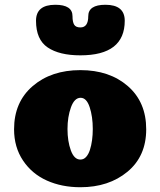

<svg xmlns="http://www.w3.org/2000/svg" viewBox="-20 -778 671 805"><path d="M369 -237Q369 -289 356 -328.5Q343 -368 318 -368Q292 -368 277.5 -328Q263 -288 263 -237Q263 -186 277 -147.5Q291 -109 317 -109Q331 -109 341 -120Q351 -131 357 -149.5Q363 -168 366 -190.5Q369 -213 369 -237ZM317 7Q239 7 176.5 -21Q114 -49 76.5 -105Q39 -161 39 -236Q39 -350 117 -417Q195 -484 317 -484Q439 -484 516 -417Q593 -350 593 -236Q593 -123 514.5 -58Q436 7 317 7ZM317 -663Q350 -663 350 -710Q350 -758 422 -758Q503 -758 503 -691Q503 -546 317 -546Q229 -546 180 -579Q131 -612 131 -691Q131 -758 212 -758Q284 -758 284 -710Q284 -686 291 -674.5Q298 -663 317 -663Z"/></svg>

Font: Coiny
Style: Regular
Weight: 400
Version: Version 001.001